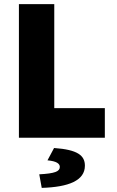

<svg xmlns="http://www.w3.org/2000/svg" viewBox="-20 -670 570 934"><path d="M72 0H490V-144H244V-650H72ZM183 244C315 240 393 208 393 136C393 86 357 58 243 50L211 110C255 114 271 126 271 142C271 164 247 174 171 178Z"/></svg>

Font: Source Sans Pro Black
Style: Regular
Weight: 900
Designer: Paul D. Hunt
Foundry: Adobe Systems Incorporated
Version: Version 3.006;hotconv 1.0.111;makeotfexe 2.5.65597